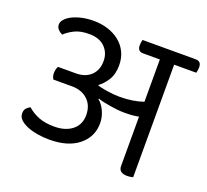

<svg xmlns="http://www.w3.org/2000/svg" viewBox="-110 -750 968 896"><g transform="rotate(20 373.5 -302.5)"><path d="M633 -552V7Q627 9 619.5 10Q612 11 604 11Q562 11 562 -23V-268Q548 -265 531.5 -263.5Q515 -262 489 -262Q473 -262 454.5 -264Q436 -266 418 -269Q400 -272 384 -275.5Q368 -279 358 -283L356 -280Q376 -264 389 -235.5Q402 -207 402 -177Q402 -109 349.5 -66.5Q297 -24 205 -24Q173 -24 144 -29Q115 -34 92.5 -43.5Q70 -53 57 -66Q44 -79 44 -96Q44 -113 52.5 -122Q61 -131 71 -136Q96 -114 128 -101.5Q160 -89 205 -89Q261 -89 294.5 -116Q328 -143 328 -190Q328 -238 298 -266Q268 -294 220 -294H127Q123 -301 121 -307.5Q119 -314 119 -324Q119 -342 127 -357H216Q263 -357 290.5 -383.5Q318 -410 318 -455Q318 -496 290.5 -523.5Q263 -551 212 -551Q168 -551 139.5 -536.5Q111 -522 94 -505Q81 -511 72 -521Q63 -531 63 -545Q63 -558 74.5 -571Q86 -584 106 -594Q126 -604 153 -610Q180 -616 212 -616Q249 -616 282 -605.5Q315 -595 340 -575Q365 -555 379 -526Q393 -497 393 -461Q393 -416 374 -386.5Q355 -357 332 -341Q338 -338 351.5 -335Q365 -332 380.5 -329.5Q396 -327 413 -325.5Q430 -324 444 -324Q511 -324 562 -342V-552H479Q451 -552 451 -582Q451 -588 452 -595Q453 -602 455 -610H719Q747 -610 747 -580Q747 -574 746 -567Q745 -560 743 -552Z"/></g></svg>

Font: Baloo 2
Style: Regular
Weight: 400
Designer: Sarang Kulkarni and Ek Type
Foundry: Ek Type
Version: Version 1.640;hotconv 1.0.111;makeotfexe 2.5.65597; ttfautoh